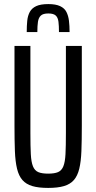

<svg xmlns="http://www.w3.org/2000/svg" viewBox="-20 -913 472 941"><path d="M216 8Q169 8 138.5 -1Q108 -10 90 -30.5Q72 -51 63.5 -86Q55 -121 53 -173Q51 -225 51 -298V-688H129V-261Q129 -197 131 -158Q133 -119 141.5 -98Q150 -77 167.5 -69.5Q185 -62 216 -62Q247 -62 264.5 -69.5Q282 -77 290.5 -98Q299 -119 301 -158Q303 -197 303 -261V-688H381V-298Q381 -225 379 -173Q377 -121 368.5 -86Q360 -51 342 -30.5Q324 -10 293.5 -1Q263 8 216 8ZM217 -893Q253 -893 274.5 -883Q296 -873 305.5 -854.5Q315 -836 318 -811Q321 -786 321 -756H269Q269 -786 266.5 -806.5Q264 -827 253 -837Q242 -847 217 -847Q191 -847 180 -836.5Q169 -826 166 -806Q163 -786 163 -756H111Q111 -786 113.5 -811Q116 -836 126 -854.5Q136 -873 157.5 -883Q179 -893 217 -893Z"/></svg>

Font: Saira ExtraCondensed Medium
Style: Regular
Weight: 500
Width: 2
Designer: Hector Gatti with collaboration of the Omnibus-Type team
Foundry: Omnibus-Type
Version: Version 1.101